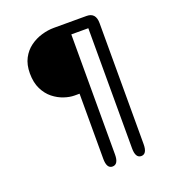

<svg xmlns="http://www.w3.org/2000/svg" viewBox="-141 -774 900 997"><g transform="rotate(-20 309.5 -275.5)"><path d="M251 -299.5Q224.5 -299.5 193.8 -309.8Q163 -320 135.2 -342Q107.5 -364 89.8 -399.8Q72 -435.5 72 -486.5Q72 -534.5 90 -568.8Q108 -603 137.5 -624.5Q167 -646 201.8 -656.2Q236.5 -666.5 270 -666.5H450.5Q476 -666.5 488.8 -652Q501.5 -637.5 501.5 -608V60Q501.5 114.5 469.5 114.5Q437.5 114.5 437.5 60V-603.5H343.5V60Q343.5 114.5 310.5 114.5Q278.5 114.5 278.5 60V-299.5Z"/></g></svg>

Font: Sono Monospace
Style: Regular
Weight: 400
Designer: Tyler Finck
Foundry: Tyler Finck
Version: Version 2.112